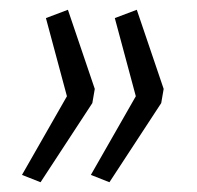

<svg xmlns="http://www.w3.org/2000/svg" viewBox="-20 -465 403 393"><path d="M63 -92 25 -107 117 -268 74 -428 119 -445 174 -283 169 -254ZM204 -92 166 -107 258 -268 215 -428 260 -445 315 -283 310 -254Z"/></svg>

Font: Nunito Sans 10pt Condensed Light
Style: Italic
Weight: 300
Width: 3
Italic angle: -9°
Designer: Vernon Adams
Foundry: Vernon Adams
Version: Version 3.101;gftools[0.9.27]